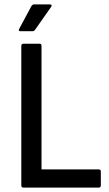

<svg xmlns="http://www.w3.org/2000/svg" viewBox="-20 -854 498 874"><path d="M87 0Q77 0 77 -10V-645Q77 -655 87 -655H160Q169 -655 169 -645V-83H429Q439 -83 439 -73V-10Q439 0 429 0ZM72 -712Q67 -712 66 -715Q65 -718 67 -722L124 -828Q129 -834 135 -834H207Q213 -834 214.5 -831Q216 -828 213 -823L140 -719Q136 -712 128 -712Z"/></svg>

Font: Sofia Sans Semi Condensed Medium
Style: Regular
Weight: 500
Designer: Botio Nikoltchev, Ani Petrova
Foundry: lettersoup
Version: Version 4.100